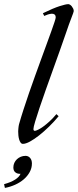

<svg xmlns="http://www.w3.org/2000/svg" viewBox="-136 -690 377 930"><path d="M183.1 -528.8Q170.9 -492.7 154.3 -446.5Q137.7 -400.4 120.4 -351.8Q103 -303.2 85.9 -255.4Q68.8 -207.5 55.7 -168.2Q42.5 -128.9 34.2 -101.1Q25.9 -73.2 25.9 -64.9Q25.9 -56.2 33.2 -56.2Q38.1 -56.6 48.8 -61.8Q59.6 -66.9 73.7 -77.1Q87.9 -87.4 104.2 -102.3Q120.6 -117.2 137.2 -137.2L147.9 -127Q126.5 -101.1 101.8 -76.9Q77.1 -52.7 53.5 -34.2Q29.8 -15.6 9.3 -4.4Q-11.2 6.8 -24.9 6.8Q-31.7 6.8 -36.1 0.7Q-40.5 -5.4 -43.2 -14.4Q-45.9 -23.4 -46.9 -33.9Q-47.9 -44.4 -47.9 -53.2Q-47.9 -55.2 -47.6 -59.3Q-47.4 -63.5 -46.9 -68.6Q-46.4 -73.7 -45.7 -78.9Q-44.9 -84 -43.9 -87.9Q-34.7 -120.6 -22.2 -159.2Q-9.8 -197.8 4.4 -238.8Q18.6 -279.8 33.7 -321.8Q48.8 -363.8 63.2 -403.1Q77.6 -442.4 90.3 -477.3Q103 -512.2 112.8 -539.3Q122.6 -566.4 128.2 -583.7Q133.8 -601.1 133.8 -605Q133.8 -615.7 128.2 -619.9Q122.6 -624 114.3 -623.5Q106 -623 96.2 -619.9Q86.4 -616.7 78.1 -612.8L71.8 -626Q122.1 -650.4 152.6 -660.2Q183.1 -669.9 194.8 -669.9Q198.2 -669.9 202.9 -667.2Q207.5 -664.6 211.4 -659.7Q215.3 -654.8 218.3 -648.7Q221.2 -642.6 221.2 -636.2Q221.2 -632.3 210 -603.8Q198.7 -575.2 183.1 -528.8ZM-12.2 64.9Q1 64.9 9.8 75Q18.6 85 18.6 102.1Q18.6 124 7.8 143.6Q-2.9 163.1 -20.8 178.5Q-38.6 193.8 -62.3 204.6Q-85.9 215.3 -112.3 220.2L-116.2 202.1Q-83 192.9 -62.7 179.9Q-42.5 167 -36.6 151.9Q-50.8 152.8 -61 145.3Q-71.3 137.7 -71.3 121.1Q-71.3 109.4 -66.7 99.1Q-62 88.9 -54 81.3Q-45.9 73.7 -35.2 69.3Q-24.4 64.9 -12.2 64.9Z"/></svg>

Font: Romanesco
Style: Regular
Weight: 400
Designer: Astigmatic (AOETI)
Foundry: Astigmatic (AOETI)
Version: Version 1.000